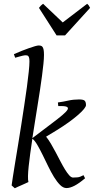

<svg xmlns="http://www.w3.org/2000/svg" viewBox="-20 -985 501 1025"><path d="M214.8 -691.9Q214.8 -672.9 211.9 -644.3Q209 -615.7 204.3 -580.1Q199.7 -544.4 193.4 -503.7Q187 -462.9 180.2 -419.9Q173.3 -377 166.3 -333Q159.2 -289.1 152.8 -247.6L257.8 -327.1Q291.5 -352.5 313 -370.6Q334.5 -388.7 340.6 -399.7Q346.7 -410.6 335.2 -415.3Q323.7 -419.9 291 -418.9L289.1 -438Q317.9 -441.9 344.5 -448Q371.1 -454.1 401.9 -454.1Q425.3 -454.1 432.1 -447.3Q439 -440.4 439 -423.8Q439 -416.5 428.5 -403.3Q418 -390.1 397.7 -372.3Q377.4 -354.5 348.6 -333.5Q319.8 -312.5 283.2 -290L226.1 -255.4Q238.8 -239.7 252 -217.5Q265.1 -195.3 277.8 -171.1Q290.5 -147 303 -123Q315.4 -99.1 327.1 -80.1Q338.9 -61 349.6 -49.1Q360.4 -37.1 370.1 -37.1Q381.3 -37.1 394.3 -38.3Q407.2 -39.6 425.8 -49.8L434.1 -33.2Q401.9 -5.9 377.7 6.6Q353.5 19 335 19Q317.4 19 300.8 2.4Q284.2 -14.2 268.3 -40Q252.4 -65.9 237.3 -97.2Q222.2 -128.4 207.8 -157.7Q193.4 -187 179.7 -210.7Q166 -234.4 152.8 -244.6Q146.5 -203.1 141.4 -165.5Q136.2 -127.9 133.1 -97.4Q129.9 -66.9 129.4 -45.2Q128.9 -23.4 131.8 -13.2Q125 -9.8 115 -5.4Q105 -1 94.7 3.7Q84.5 8.3 74.7 12.5Q64.9 16.6 59.1 20L42 4.9Q43.9 -9.3 48.8 -41.3Q53.7 -73.2 60.8 -116.5Q67.9 -159.7 76.4 -211.4Q85 -263.2 93.3 -316.9Q101.6 -370.6 109.6 -423.3Q117.7 -476.1 123.8 -521.5Q129.9 -566.9 133.5 -602.1Q137.2 -637.2 137.2 -655.8Q137.2 -668 135.7 -674.8Q134.3 -681.6 131.3 -685.1Q128.4 -688.5 124 -689.2Q119.6 -689.9 113.8 -689.9Q109.9 -689.9 101.1 -687.7Q92.3 -685.5 83.5 -683.1Q73.2 -680.2 61 -676.8L54.2 -695.8Q74.7 -705.1 95.7 -713.4Q116.7 -721.7 134.8 -728Q152.8 -734.4 166.5 -738.3Q180.2 -742.2 186 -742.2Q192.9 -742.2 198.2 -740.7Q203.6 -739.3 207.3 -734.1Q210.9 -729 212.9 -719Q214.8 -709 214.8 -691.9ZM327.1 -795.9H282.2L188 -942.9Q194.8 -952.1 198.7 -955.6Q202.6 -959 210 -964.8L314.9 -865.2L445.3 -964.8Q451.2 -959.5 453.9 -955.8Q456.5 -952.1 460.9 -942.9Z"/></svg>

Font: Gentium Plus APac
Style: Italic
Weight: 400
Italic angle: -8°
Designer: J. Victor Gaultney, Annie Olsen, Iska Routamaa, Becca Hirsbrunner
Foundry: SIL International
Version: Version 5.000